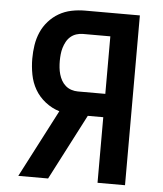

<svg xmlns="http://www.w3.org/2000/svg" viewBox="-53 -781 705 828"><g transform="rotate(5 300.0 -367.5)"><path d="M400 0V-284H333L186 0H57L209 -293Q176 -303 148 -325Q120 -347 103 -376.5Q86 -406 79.5 -440.5Q73 -475 73 -509Q73 -539 77.5 -568Q82 -597 93.5 -623.5Q105 -650 124.5 -672Q144 -694 169 -708.5Q194 -723 223 -729Q252 -735 281 -735H519V0ZM281 -385H400V-634H281Q267 -634 253 -629.5Q239 -625 228 -615.5Q217 -606 210 -593Q203 -580 199 -566.5Q195 -553 193.5 -538.5Q192 -524 192 -509Q192 -495 193.5 -480.5Q195 -466 199 -452Q203 -438 210 -425.5Q217 -413 228 -403.5Q239 -394 253 -389.5Q267 -385 281 -385Z"/></g></svg>

Font: Iosevka Extended
Style: Bold
Weight: 700
Width: 7
Monospace: yes
Designer: Belleve Invis
Foundry: Belleve Invis
Version: Version 32.5.0; ttfautohint (v1.8.4)